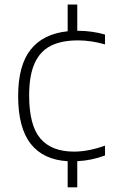

<svg xmlns="http://www.w3.org/2000/svg" viewBox="-20 -680 495 820"><path d="M104.5 -272Q104.5 -145 152.2 -88.8Q200 -32.5 296 -32.5Q357 -32.5 428.5 -58V-16Q371 5.5 310 8.5V120H269V8.5Q165 2.5 111.2 -65.8Q57.5 -134 57.5 -270Q57.5 -400.5 110.8 -468Q164 -535.5 269 -546.5V-660.5H310V-548.5H312.5Q372.5 -548.5 428.5 -532.5V-490.5Q368 -507.5 313.5 -507.5Q241.5 -507.5 195.8 -483.8Q150 -460 127.2 -408.2Q104.5 -356.5 104.5 -272Z"/></svg>

Font: Encode Sans Semi Expanded ExLight
Style: Regular
Weight: 275
Width: 6
Designer: Multiple Designers
Foundry: Impallari Type
Version: Version 2.000